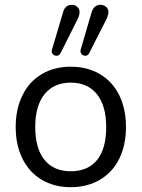

<svg xmlns="http://www.w3.org/2000/svg" viewBox="-20 -779 595 806"><path d="M387.5 -107.4Q425.8 -154.8 425.8 -244.9Q425.8 -335 387 -383.5Q348.1 -432.1 277.1 -432.1Q206.1 -432.1 167 -383.5Q127.9 -335 127.9 -245.6Q127.9 -156.2 166.5 -108.2Q205.1 -60.1 277.1 -60.1Q349.1 -60.1 387.5 -107.4ZM74.5 -112.5Q45.9 -169.9 45.9 -245.8Q45.9 -321.8 74.5 -379.4Q103 -437 155.5 -468Q208 -499 277.1 -499Q346.2 -499 399.2 -468Q452.1 -437 480.5 -379.4Q508.8 -321.8 508.8 -245.8Q508.8 -169.9 480.5 -112.5Q452.1 -55.2 399.2 -24.2Q346.2 6.8 277.1 6.8Q208 6.8 155.5 -24.2Q103 -55.2 74.5 -112.5ZM318.8 -570.8 363.8 -725.1Q373.5 -758.8 401.9 -758.8Q416 -758.8 425.5 -750Q435.1 -741.2 435.1 -729.2Q435.1 -717.3 429.2 -703.1L355 -557.1Q349.1 -544.9 338.6 -544.9Q328.1 -544.9 322 -552.5Q315.9 -560.1 318.8 -570.8ZM308.1 -703.1 234.9 -557.1Q229 -544.9 218 -544.9Q207 -544.9 200.9 -552.5Q194.8 -560.1 198.2 -570.8L244.1 -725.1Q252 -758.8 282.2 -758.8Q294.9 -758.8 304.4 -750Q314 -741.2 314 -729.2Q314 -717.3 308.1 -703.1Z"/></svg>

Font: Nunito-Regular
Style: Regular
Weight: 400
Designer: Vernon Adams
Foundry: newtypography
Version: Version 3.000